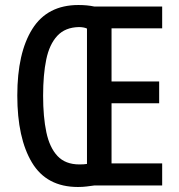

<svg xmlns="http://www.w3.org/2000/svg" viewBox="-20 -740 713 766"><path d="M293 -720Q311 -720 326.5 -718.5Q342 -717 356 -714H627V-627H425V-415H615V-328H425V-88H627V0H356Q341 2 325.5 4Q310 6 291 6Q166 6 107.5 -91.5Q49 -189 49 -359Q49 -529 109 -624.5Q169 -720 293 -720ZM295 -632Q240 -631 208.5 -597Q177 -563 164.5 -502.5Q152 -442 152 -358Q152 -273 165 -212Q178 -151 209.5 -117.5Q241 -84 297 -84Q305 -84 313.5 -84.5Q322 -85 327 -86V-626Q321 -629 312.5 -630.5Q304 -632 295 -632Z"/></svg>

Font: Noto Sans Gujarati UI ExtraCondensed Medium
Style: Regular
Weight: 500
Width: 2
Designer: Jelle Bosma - Monotype Design Team, Universal Thirst
Foundry: Monotype Imaging Inc.
Version: Version 2.106; ttfautohint (v1.8.4.7-5d5b)